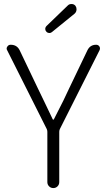

<svg xmlns="http://www.w3.org/2000/svg" viewBox="-20 -956 542 976"><path d="M220.7 -30.3V-286.1Q220.7 -293 217.8 -299.8L16.6 -700.2Q13.7 -705.1 13.7 -709Q13.7 -714.8 17.6 -719.7Q23.4 -728.5 34.2 -728.5Q66.4 -728.5 80.1 -700.2L172.9 -505.9Q184.6 -483.4 209 -431.2Q233.4 -378.9 248 -349.6Q249 -347.7 251 -347.7Q252.9 -347.7 253.9 -349.6Q310.5 -459 331.1 -505.9L424.8 -701.2Q438.5 -728.5 468.8 -728.5Q479.5 -728.5 485.4 -719.7Q488.3 -714.8 488.3 -710Q488.3 -706.1 486.3 -701.2L284.2 -299.8Q281.2 -293 281.2 -286.1V-30.3Q281.2 -17.6 272.5 -8.8Q263.7 0 251 0Q238.3 0 229.5 -8.8Q220.7 -17.6 220.7 -30.3ZM244.1 -793Q238.3 -788.1 231.4 -788.1Q230.5 -788.1 229.5 -788.1Q220.7 -789.1 215.8 -794.9Q210 -800.8 210 -808.6Q210 -817.4 216.8 -824.2L325.2 -928.7Q332 -935.5 342.8 -935.5Q343.8 -935.5 344.7 -935.5Q355.5 -935.5 363.3 -926.8Q369.1 -918.9 369.1 -909.2Q369.1 -895.5 359.4 -886.7Z"/></svg>

Font: irohamaru Light
Style: Regular
Weight: 200
Designer: [Source Han Sans]
Ryoko NISHIZUKA  (kana & ideographs); Paul D. Hunt (Latin, Greek & Cyrillic); Wenlong ZHANG  (bopomofo
Version: Version 1.01